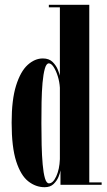

<svg xmlns="http://www.w3.org/2000/svg" viewBox="-20 -770 447 800"><path d="M166 10Q129 10 97.8 -14.5Q66.5 -39 47.5 -97.8Q28.5 -156.5 28.5 -259Q28.5 -354.5 47 -413.5Q65.5 -472.5 95.2 -499.5Q125 -526.5 158.5 -526.5Q184.5 -526.5 199.5 -511.5Q214.5 -496.5 221.2 -479Q228 -461.5 229.5 -454.5V-739.5H183.5V-750H352V-10H403.5V0H232V-60Q230.5 -49.5 223.8 -33Q217 -16.5 203.2 -3.2Q189.5 10 166 10ZM184 -6Q201 -6 214.5 -35.5Q228 -65 229.5 -107V-404.5Q228 -429 220.8 -452.2Q213.5 -475.5 203.5 -490.8Q193.5 -506 183.5 -506Q173 -506 166.8 -483.8Q160.5 -461.5 157.2 -424.8Q154 -388 153.2 -344.2Q152.5 -300.5 152.5 -257.5Q152.5 -211 153.5 -166.2Q154.5 -121.5 157.8 -85.2Q161 -49 167.2 -27.5Q173.5 -6 184 -6Z"/></svg>

Font: Imbue 100pt
Style: Bold
Weight: 700
Designer: Tyler Finck
Foundry: Etcetera Type Company
Version: Version 1.102; ttfautohint (v1.8.3)